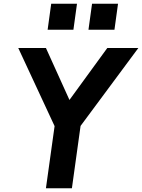

<svg xmlns="http://www.w3.org/2000/svg" viewBox="-20 -1000 755 1020"><path d="M370 -842 389 -980H252L233 -842ZM588 -842 607 -980H469L450 -842ZM362 0 408 -331 715 -745H550L349 -469L224 -745H77L270 -330L224 0Z"/></svg>

Font: Plus Jakarta Sans
Style: Bold Italic
Weight: 700
Italic angle: -8°
Designer: Gumpita Rahayu
Foundry: Tokotype
Version: Version 2.071;gftools[0.9.30]